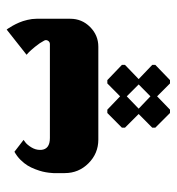

<svg xmlns="http://www.w3.org/2000/svg" viewBox="3 -318 530 576"><g transform="rotate(-90 268.0 -30.0)"><path d="M227 215 267 176.3 305.7 215H315.7L361.3 171V161.7L318.7 121L361.3 80V70.7L315.7 27H305.7L267 65.3L227 27H217L173 70.7V80L214 121L173 161.7V171L217 215ZM267 156.3 230 121 267 85.3 302.7 121ZM137.3 0H415.7Q450.3 0 475 -24.7Q499.7 -49.3 499.7 -84V-185.7Q499.7 -198.7 496.3 -212.8Q493 -227 488.3 -237.7Q483.7 -248.3 478.8 -257Q474 -265.7 470.7 -270.3Q467.3 -275 467.3 -275L391.7 -215.3Q394.7 -212.7 399.5 -208.2Q404.3 -203.7 415.8 -189.7Q427.3 -175.7 434.3 -162.3Q437.3 -156.7 433.8 -151Q430.3 -145.3 423.7 -145.3H142Q108.3 -145.3 106.3 -171.7Q106.3 -173.3 106.3 -175Q106.3 -188.3 113.8 -200.7Q121.3 -213 128.7 -218.7L136.3 -224.3L100.7 -251.7Q87.3 -244.3 76.7 -233.7Q66 -223 59.5 -212.3Q53 -201.7 48.2 -188.8Q43.3 -176 41.2 -167Q39 -158 37.8 -147.8Q36.7 -137.7 36.7 -135Q36.7 -132.3 36.7 -130V-100.7Q36.7 -59 66.2 -29.5Q95.7 0 137.3 0Z"/></g></svg>

Font: Jomhuria
Style: Regular
Weight: 400
Designer: Arabic design by Kourosh Beigpour, Latin design by Eben Sorkin, engineering by Lasse Fister and Khaled Hosney
Version: Version 1.0010